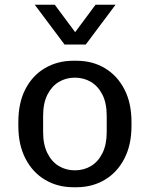

<svg xmlns="http://www.w3.org/2000/svg" viewBox="-20 -776 629 806"><path d="M288 10Q222 10 169.5 -21Q117 -52 87 -110Q57 -168 57 -247V-264Q57 -345 87 -402.5Q117 -460 169.5 -490.5Q222 -521 288 -521H301Q368 -521 420 -490Q472 -459 502 -401.5Q532 -344 532 -264V-247Q532 -168 502 -110Q472 -52 419.5 -21Q367 10 301 10ZM294 -61Q332 -61 362 -79Q392 -97 410 -133Q428 -169 428 -222V-289Q428 -343 410 -378.5Q392 -414 362 -432Q332 -450 294 -450Q257 -450 227 -432Q197 -414 179 -378.5Q161 -343 161 -289V-222Q161 -169 179 -133Q197 -97 227 -79Q257 -61 294 -61ZM465 -756 340 -589H251L126 -756H210L323 -604H268L381 -756Z"/></svg>

Font: Chivo Medium
Style: Regular
Weight: 400
Version: Version 2.002